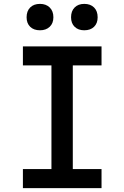

<svg xmlns="http://www.w3.org/2000/svg" viewBox="-20 -969 640 989"><path d="M98 0V-98H245V-632H98V-730H503V-632H355V-98H503V0ZM414 -813Q383 -813 364.5 -831Q346 -849 346 -880Q346 -912 364.5 -930.5Q383 -949 414 -949Q446 -949 464.5 -930.5Q483 -912 483 -880Q483 -849 464.5 -831Q446 -813 414 -813ZM186 -813Q154 -813 135.5 -831Q117 -849 117 -880Q117 -912 135.5 -930.5Q154 -949 186 -949Q217 -949 236 -930.5Q255 -912 255 -880Q255 -849 236 -831Q217 -813 186 -813Z"/></svg>

Font: JetBrains Mono SemiBold
Style: Regular
Weight: 472
Monospace: yes
Designer: Philipp Nurullin, Konstantin Bulenkov
Foundry: JetBrains
Version: Version 2.305; ttfautohint (v1.8.4.7-5d5b)